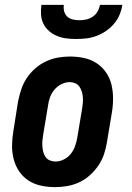

<svg xmlns="http://www.w3.org/2000/svg" viewBox="-20 -760 540 788"><path d="M206 8Q177 8 148.5 2Q120 -4 97 -19Q74 -34 58.5 -57Q43 -80 36 -107.5Q29 -135 29.5 -164.5Q30 -194 35 -223L54 -343Q59 -368 67 -392.5Q75 -417 89.5 -439Q104 -461 124.5 -479Q145 -497 168.5 -508Q192 -519 217 -523.5Q242 -528 267 -528Q296 -528 324.5 -522Q353 -516 376 -501Q399 -486 415 -463Q431 -440 437.5 -412.5Q444 -385 444 -355.5Q444 -326 439 -297L419 -177Q415 -152 407 -127.5Q399 -103 384 -81Q369 -59 349 -41Q329 -23 305.5 -12Q282 -1 256.5 3.5Q231 8 206 8ZM208 -97Q225 -97 242 -105.5Q259 -114 270.5 -128.5Q282 -143 288 -160Q294 -177 297 -194L317 -314Q319 -326 320 -338Q321 -350 320 -362Q319 -374 315.5 -385Q312 -396 305.5 -405Q299 -414 288.5 -418.5Q278 -423 266 -423Q249 -423 232 -414.5Q215 -406 203 -391.5Q191 -377 185 -360Q179 -343 177 -326L157 -206Q155 -194 154 -182Q153 -170 154 -158Q155 -146 158 -135Q161 -124 167.5 -115Q174 -106 185 -101.5Q196 -97 208 -97ZM293 -600Q272 -600 252 -602.5Q232 -605 214 -612.5Q196 -620 181.5 -632.5Q167 -645 158.5 -662Q150 -679 148.5 -699Q147 -719 150 -740H242Q240 -726 243.5 -713Q247 -700 256.5 -691.5Q266 -683 279 -680Q292 -677 306 -677Q320 -677 334 -680Q348 -683 360.5 -691.5Q373 -700 380.5 -713Q388 -726 390 -740H482Q479 -719 470.5 -699Q462 -679 447.5 -662Q433 -645 414.5 -632.5Q396 -620 376 -612.5Q356 -605 335 -602.5Q314 -600 293 -600Z"/></svg>

Font: Iosevka Curly Slab Extrabold
Style: Italic
Weight: 800
Italic angle: -9°
Monospace: yes
Designer: Belleve Invis
Foundry: Belleve Invis
Version: Version 22.1.2; ttfautohint (v1.8.4)